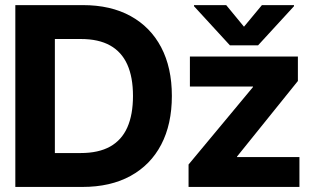

<svg xmlns="http://www.w3.org/2000/svg" viewBox="-20 -739 1244 759"><path d="M40.6 0V-718.8H307.6Q417.6 -718.8 496.3 -675.5Q575 -632.2 617.2 -551.9Q659.4 -471.6 659.4 -359.8Q659.4 -247.9 617.3 -167.4Q575.2 -86.9 496 -43.5Q416.8 0 305.5 0ZM196.9 -134H298.8Q369.5 -134 415.4 -159.6Q461.2 -185.3 483.4 -235.5Q505.7 -285.8 505.7 -359.8Q505.7 -433.7 483.3 -483.8Q460.8 -533.9 415.3 -559.3Q369.7 -584.8 299.8 -584.8H196.9ZM725.4 0V-88.7L980.1 -394.9V-396.9H730.7V-515.6H1157.6V-418.8L917 -120.1V-118.2H1163.7V0ZM874.2 -718.8 944.5 -633.4 1015.4 -718.8H1142.2V-714.5L1000.2 -559.8H888.9L746.9 -714.5V-718.8Z"/></svg>

Font: Inter Display V
Style: Regular
Weight: 400
Designer: Rasmus Andersson
Foundry: rsms
Version: Version 3.015;git-src